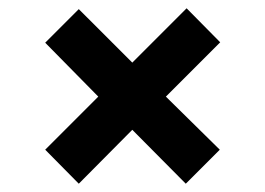

<svg xmlns="http://www.w3.org/2000/svg" viewBox="-20 -558 640 463"><path d="M170 -115 89 -197 217 -325 89 -455 170 -536 299 -407 430 -538 511 -456 380 -325 510 -197 428 -115 299 -245Z"/></svg>

Font: Pitagon Sans Mono
Style: Bold
Weight: 700
Monospace: yes
Designer: Travis Tran
Foundry: Pitagon
Version: Version 1.001; ttfautohint (v1.8.4.7-5d5b);gftools[0.9.26]